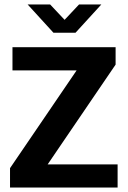

<svg xmlns="http://www.w3.org/2000/svg" viewBox="-20 -842 576 862"><path d="M36 -630H499V-552L194 -104H508V0H25V-87L324 -526H36ZM220 -695 104 -822H205L270 -753L335 -822H435L319 -695Z"/></svg>

Font: Holmes&Hills Bold
Style: Bold
Weight: 500
Designer: Noopur Datye, Girish Dalvi, Yashodeep Gholap, Pallavi Karambelkar
Foundry: Ek Type
Version: ""